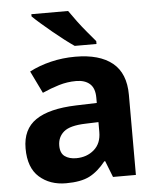

<svg xmlns="http://www.w3.org/2000/svg" viewBox="-54 -813 713 869"><g transform="rotate(-5 302.0 -378.0)"><path d="M302 -557Q412 -557 470.5 -509.5Q529 -462 529 -364V0H425L396 -74H392Q357 -30 318 -10Q279 10 211 10Q138 10 90 -32.5Q42 -75 42 -163Q42 -250 103 -291.5Q164 -333 286 -337L381 -340V-364Q381 -407 358.5 -427Q336 -447 296 -447Q256 -447 218 -435.5Q180 -424 142 -407L93 -508Q137 -531 190.5 -544Q244 -557 302 -557ZM323 -251Q251 -249 223 -225Q195 -201 195 -162Q195 -128 215 -113.5Q235 -99 267 -99Q315 -99 348 -127.5Q381 -156 381 -208V-253ZM288 -766Q303 -744 323.5 -716.5Q344 -689 365.5 -663.5Q387 -638 403 -619V-606H304Q285 -619 259.5 -638.5Q234 -658 207.5 -680Q181 -702 158 -722Q135 -742 121 -756V-766Z"/></g></svg>

Font: Noto Sans Kayah Li
Style: Bold
Weight: 700
Designer: Monotype Design Team, Sérgio Martins
Foundry: Monotype Imaging Inc.
Version: Version 2.002; ttfautohint (v1.8.4.7-5d5b)